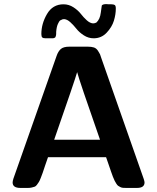

<svg xmlns="http://www.w3.org/2000/svg" viewBox="-20 -923 773 943"><path d="M42 -26.9Q42 -33.7 45.9 -45.9L257.8 -647.9Q265.6 -670.9 278.8 -682.4Q292 -693.8 320.8 -693.8H411.1Q429.2 -693.8 441.2 -689.9Q453.1 -686 461.2 -673.6Q469.2 -661.1 471.2 -656.5Q473.1 -651.9 479 -633.8L686 -43.9Q689.9 -31.7 689.9 -26.9Q689.9 0 652.8 0H600.1Q591.3 0 584.2 -0.5Q577.1 -1 570.6 -4.4Q564 -7.8 560.1 -10.5Q556.2 -13.2 551 -21.5Q545.9 -29.8 543 -35.4Q540 -41 534.4 -55.4Q528.8 -69.8 525.4 -80.3Q522 -90.8 514.4 -112.3Q506.8 -133.8 501 -150.9H215.8Q209 -132.8 201.4 -109.4Q193.8 -85.9 189.9 -75Q186 -64 180.4 -49.6Q174.8 -35.2 170.9 -29.1Q167 -22.9 161.4 -15.4Q155.8 -7.8 149.9 -5.9Q144 -3.9 136 -2Q127.9 0 117.2 0H80.1Q42 0 42 -26.9ZM183.1 -755.9Q183.1 -806.6 210.9 -854.2Q238.8 -901.9 292 -901.9Q317.9 -901.9 340.3 -887.5Q362.8 -873 376.5 -855.5Q390.1 -837.9 406 -823.5Q421.9 -809.1 437 -808.1L444.8 -809.1L453.1 -812Q471.2 -828.1 475.1 -861.1Q479 -894 480 -896Q484.9 -902.8 502 -902.8Q503.9 -902.8 509 -902.3Q514.2 -901.9 516.1 -901.9H526.9Q538.1 -901.9 543.5 -898.4Q548.8 -895 548.8 -880.9Q548.8 -852.1 539.3 -821Q529.8 -790 503.9 -762.5Q478 -734.9 439.9 -734.9Q414.1 -734.9 391.6 -749.5Q369.1 -764.2 355.5 -781.5Q341.8 -798.8 325.9 -813.5Q310.1 -828.1 294.9 -829.1L287.1 -828.1Q279.3 -825.2 275.1 -822.5Q271 -819.8 264.4 -805.4Q257.8 -791 255.9 -766.1Q255.9 -763.2 255.9 -758.1Q255.9 -752.9 255.4 -751Q254.9 -749 253.9 -745.1Q252.9 -741.2 251.5 -739.5Q250 -737.8 246.1 -736.3Q242.2 -734.9 236.8 -734.9H204.1Q192.9 -734.9 188 -738.8Q183.1 -742.7 183.1 -755.9ZM246.1 -236.8H471.2Q369.1 -528.8 358.9 -568.8Q349.1 -532.7 246.1 -236.8Z"/></svg>

Font: CMU Sans Serif
Style: Bold
Weight: 700
Version: Version 0.7.0